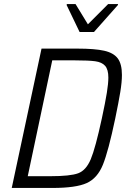

<svg xmlns="http://www.w3.org/2000/svg" viewBox="-20 -928 636 948"><path d="M185 -688H362Q448 -688 494.5 -677.5Q541 -667 561.5 -639.5Q582 -612 582 -558Q582 -523 574 -474Q566 -425 549 -343Q515 -181 488 -114.5Q461 -48 408 -24Q355 0 239 0H38ZM483 -344Q500 -423 507.5 -469.5Q515 -516 515 -545Q515 -585 499 -603Q483 -621 450.5 -625.5Q418 -630 349 -630H238L117 -58H228Q327 -58 366 -72.5Q405 -87 428 -141.5Q451 -196 483 -344ZM373 -770 309 -903 310 -908H353L414 -808L514 -908H563L562 -903L444 -770Z"/></svg>

Font: Saira Semi Condensed Light
Style: Italic
Weight: 300
Width: 4
Italic angle: -12°
Designer: Hector Gatti with collaboration of the Omnibus-Type team
Foundry: Omnibus-Type
Version: Version 1.001; ttfautohint (v1.8)